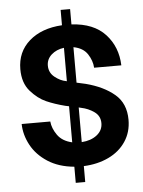

<svg xmlns="http://www.w3.org/2000/svg" viewBox="-58 -816 706 949"><g transform="rotate(-5 295.0 -341.0)"><path d="M38 -225H180Q183 -191 206.5 -157.5Q230 -124 279 -113V-292L260 -296Q209 -309 168 -327Q127 -345 91 -386Q55 -427 55 -495Q55 -581 116 -634.5Q177 -688 279 -694V-770H326V-694Q436 -688 493.5 -625.5Q551 -563 554 -471H419Q417 -506 395.5 -539Q374 -572 326 -581V-405L371 -395Q459 -372 512.5 -326.5Q566 -281 566 -200Q566 -139 535 -92.5Q504 -46 449.5 -20Q395 6 326 9V88H279V8Q202 1 148 -34Q94 -69 66.5 -120Q39 -171 38 -225ZM326 -110Q372 -113 401.5 -136Q431 -159 431 -195Q431 -231 402 -251.5Q373 -272 338 -279L326 -282ZM192 -501Q192 -466 219.5 -444Q247 -422 276 -417L279 -416V-582Q241 -577 216.5 -555Q192 -533 192 -501Z"/></g></svg>

Font: Lopes Sans
Style: Bold
Weight: 700
Designer: Gabriel Lam, Diego Maldonado
Foundry: TypeRant, Foresti Design
Version: Version 4.000